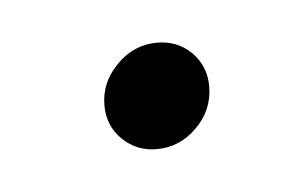

<svg xmlns="http://www.w3.org/2000/svg" viewBox="-24 -98 201 126"><g transform="rotate(-5 76.0 -35.0)"><path d="M44.1 -31.5Q44.1 -46.7 55.4 -58.1Q66.7 -69.6 81.9 -69.6Q95.6 -69.6 104.6 -60.6Q113.7 -51.5 113.7 -38.1Q113.7 -22.6 102.4 -11.3Q91.1 0 75.9 0Q62.6 0 53.3 -9.1Q44.1 -18.1 44.1 -31.5Z"/></g></svg>

Font: 26F Galaxy Sans Medium
Style: Italic
Weight: 500
Italic angle: -5°
Designer: C₂₉H₂₅N₃O₅
Version: Version 1.200